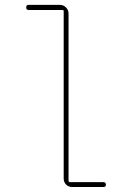

<svg xmlns="http://www.w3.org/2000/svg" viewBox="-20 -750 540 770"><path d="M94.7 -710Q85 -710 85 -720.2Q85 -730.5 94.7 -730.5H219.7Q234.4 -730.5 244.6 -720.2Q254.9 -710 254.9 -695.3V-25.4Q254.9 -20.5 259.8 -19.5H394.5Q404.3 -19.5 404.8 -9.8Q405.3 0 394.5 0H269.5Q254.9 0 245.1 -9.8Q235.4 -19.5 235.4 -35.2V-705.1Q235.4 -710 230.5 -710Z"/></svg>

Font: Rounded Mgen+ 1mn thin
Style: Regular
Weight: 100
Designer: [Source Han Sans]
Ryoko NISHIZUKA  (kana & ideographs); Paul D. Hunt (Latin, Greek & Cyrillic); Wenlong ZHANG  (bopomofo
Version: Version 1.059.20150602